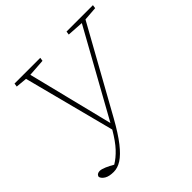

<svg xmlns="http://www.w3.org/2000/svg" viewBox="-184 -837 1039 1039"><g transform="rotate(-45 335.5 -318.0)"><path d="M68 -657 71 -677H268L265 -657L165 -650L287 -159L560 -651L466 -657L469 -677H671L668 -657L588 -651L318 -165Q275 -88 239.5 -43Q204 2 173.5 21.5Q143 41 113 41Q79 41 60 30Q41 19 36 3Q38 -8 45.5 -12.5Q53 -17 62 -17Q76 -17 98 -7.5Q120 2 142 15Q174 -4 204.5 -36.5Q235 -69 269 -127L133 -651Z"/></g></svg>

Font: Source Serif Pro ExtraLight
Style: Italic
Weight: 200
Italic angle: -12°
Designer: Frank Grießhammer
Foundry: Adobe Systems Incorporated
Version: Version 3.001;hotconv 1.0.111;makeotfexe 2.5.65597